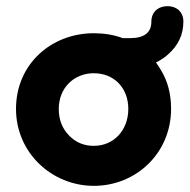

<svg xmlns="http://www.w3.org/2000/svg" viewBox="-20 -588 616 624"><path d="M285 16C423 16 536 -91 536 -234C536 -283 525 -325 502 -362C497 -370 492 -378 487 -385C501 -392 514 -400 526 -411C559 -440 576 -475 576 -518C576 -549 554 -568 525 -568C494 -568 472 -549 472 -518C472 -482 449 -464 402 -464H379C350 -475 318 -480 285 -480C147 -480 32 -380 32 -234C32 -91 149 16 285 16ZM285 -114C253 -114 226 -125 204 -148C182 -171 171 -199 171 -234C171 -303 221 -350 285 -350C350 -350 397 -303 397 -234C397 -165 350 -114 285 -114Z"/></svg>

Font: Dongle
Style: Bold
Weight: 700
Designer: Yanghee Ryu
Foundry: Yanghee Ryu
Version: Version 2.000